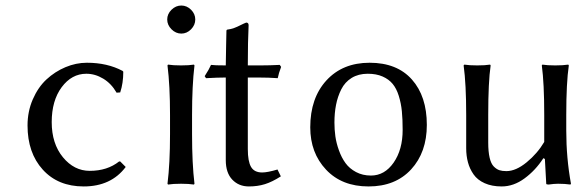

<svg xmlns="http://www.w3.org/2000/svg" viewBox="-20 -668 2096 698"><path d="M293.9 -399.9Q240.7 -399.9 204.3 -351.1Q168 -302.2 168 -224.1Q168 -146 208.7 -96.4Q249.5 -46.9 306.2 -46.9Q370.1 -46.9 413.1 -81.1H417L437 -61Q383.8 9.8 284.2 9.8Q190.9 9.8 135.5 -51.3Q80.1 -112.3 80.1 -211.9Q80.1 -262.7 99.1 -306.6Q118.2 -350.6 148.9 -379.2Q179.7 -407.7 218 -423.8Q256.3 -439.9 295.9 -439.9Q370.1 -439.9 425.8 -410.2L428.2 -407.2Q428.2 -365.7 417 -332L403.8 -331.1Q384.8 -364.3 355.2 -382.1Q325.7 -399.9 293.9 -399.9Z M603.5 -561.5Q587.9 -577.1 587.9 -597.2Q587.9 -617.2 603.5 -632.6Q619.1 -647.9 639.2 -647.9Q659.2 -647.9 674.6 -632.6Q689.9 -617.2 689.9 -597.2Q689.9 -577.1 674.6 -561.5Q659.2 -545.9 639.2 -545.9Q619.1 -545.9 603.5 -561.5ZM598.1 -180.2V-250Q598.1 -356.4 588.9 -430.2L590.8 -433.1Q609.4 -430.2 638.2 -430.2Q667 -430.2 685.1 -433.1L687 -430.2Q678.2 -356.9 678.2 -250V-180.2Q678.2 -73.2 687 0L685.1 2.9Q667 0 638.2 0Q608.9 0 590.8 2.9L588.9 0Q598.1 -73.7 598.1 -180.2Z M800.8 -430.2Q800.8 -460.4 802 -500Q803.2 -539.6 803.2 -557.1L805.2 -560.1Q819.8 -562 831.1 -566.2Q842.3 -570.3 854.7 -576.7Q867.2 -583 875 -585.9Q883.8 -585.9 883.8 -576.2Q880.9 -518.1 880.9 -430.2H926.8Q960.9 -430.2 997.1 -432.1L1002 -424.8Q993.2 -401.9 989.7 -383.8Q957 -386.2 918 -386.2H880.9V-126Q880.9 -81.5 892.6 -61.3Q904.3 -41 933.1 -41Q952.6 -41 988.8 -51.8L1001 -26.9Q969.7 -6.8 943.1 1.5Q916.5 9.8 884.8 9.8Q848.1 9.8 824.5 -14.9Q800.8 -39.6 800.8 -85.9V-386.2Q772 -386.2 729 -383.8L724.1 -391.1Q740.2 -416 747.1 -432.1Q759.3 -430.2 800.8 -430.2Z M1107.9 -205.1Q1107.9 -311.5 1166.7 -375.7Q1225.6 -439.9 1323.7 -439.9Q1423.3 -439.9 1477.5 -378.9Q1531.7 -317.9 1531.7 -213.9Q1531.7 -114.3 1474.6 -52.2Q1417.5 9.8 1319.8 9.8Q1222.7 9.8 1165.3 -51.3Q1107.9 -112.3 1107.9 -205.1ZM1316.9 -399.9Q1283.2 -399.9 1258.5 -384.8Q1233.9 -369.6 1220.7 -343.3Q1207.5 -316.9 1201.7 -287.1Q1195.8 -257.3 1195.8 -222.2Q1195.8 -196.8 1199.2 -172.4Q1202.6 -147.9 1212.2 -121.3Q1221.7 -94.7 1236.1 -75Q1250.5 -55.2 1274.4 -42.5Q1298.3 -29.8 1328.6 -29.8Q1378.4 -29.8 1411.1 -76.9Q1443.8 -124 1443.8 -195.8Q1443.8 -234.9 1440.9 -263.9Q1438 -293 1429.7 -319.6Q1421.4 -346.2 1407.5 -363Q1393.6 -379.9 1370.8 -389.9Q1348.1 -399.9 1316.9 -399.9Z M1956.5 -92.8 1954.6 -91.8Q1926.8 -48.8 1887 -19.5Q1847.2 9.8 1803.7 9.8Q1768.1 9.8 1741.9 -2Q1715.8 -13.7 1701.7 -33.9Q1687.5 -54.2 1681.2 -77.9Q1674.8 -101.6 1674.8 -128.9V-250Q1674.8 -362.3 1665.5 -430.2L1668 -433.1Q1686 -430.2 1714.8 -430.2Q1743.7 -430.2 1761.7 -433.1L1763.7 -430.2Q1754.9 -370.1 1754.9 -250V-149.9Q1754.9 -116.7 1760 -94.7Q1765.1 -72.8 1775.1 -62.7Q1785.2 -52.7 1795.4 -49.3Q1805.7 -45.9 1820.8 -45.9Q1855.5 -45.9 1894.5 -77.9Q1933.6 -109.9 1958.5 -151.9V-250Q1958.5 -365.7 1949.7 -430.2L1951.7 -433.1Q1969.7 -430.2 1998.5 -430.2Q2027.3 -430.2 2045.9 -433.1L2047.9 -430.2Q2038.6 -367.2 2038.6 -250V-192.9Q2038.6 -93.8 2055.7 0L2053.7 2.9Q2033.7 0 2008.8 0Q1994.1 0 1974.6 2.9Q1965.8 2.9 1965.8 0L1960.9 -89.8Z"/></svg>

Font: Linear Smooth
Style: Regular
Weight: 400
Designer: Philipp H. Poll, Flanker
Foundry: Philipp H. Poll, reworked by Flanker
Version: Version 1.061 | FøM Fix